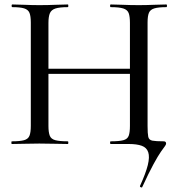

<svg xmlns="http://www.w3.org/2000/svg" viewBox="-20 -645 801 860"><path d="M617 193Q616 196 611 194Q606 192 607 188Q633 131 642 94.5Q651 58 644 37Q637 16 615 8Q593 0 557 0H476Q473 0 473 -6Q473 -12 476 -12Q514 -12 532.5 -17Q551 -22 556.5 -37Q562 -52 562 -81V-542Q562 -571 556.5 -586Q551 -601 532.5 -607Q514 -613 476 -613Q473 -613 473 -619Q473 -625 476 -625Q500 -625 531.5 -623.5Q563 -622 602 -622Q636 -622 668.5 -623.5Q701 -625 725 -625Q728 -625 728 -619Q728 -613 725 -613Q690 -613 671.5 -607.5Q653 -602 647 -587.5Q641 -573 641 -544V-81Q641 -47 644 -32.5Q647 -18 662.5 -15Q678 -12 713 -12Q724 -12 724 -2Q724 3 718.5 10Q713 17 700.5 35Q688 53 667.5 90.5Q647 128 617 193ZM33 0Q31 0 31 -6Q31 -12 33 -12Q69 -12 87.5 -17Q106 -22 112 -37Q118 -52 118 -81V-544Q118 -573 112 -587.5Q106 -602 88 -607.5Q70 -613 35 -613Q32 -613 32 -619Q32 -625 35 -625Q60 -625 91 -623.5Q122 -622 156 -622Q196 -622 227.5 -623.5Q259 -625 284 -625Q286 -625 286 -619Q286 -613 284 -613Q247 -613 228.5 -607Q210 -601 203.5 -586Q197 -571 197 -542V-81Q197 -52 203 -37Q209 -22 228 -17Q247 -12 284 -12Q286 -12 286 -6Q286 0 284 0Q258 0 227 -1Q196 -2 156 -2Q122 -2 90 -1Q58 0 33 0ZM155 -314V-337H597V-314Z"/></svg>

Font: Cormorant Medium
Style: Regular
Weight: 500
Designer: Christian Thalmann (Catharsis Fonts)
Foundry: Catharsis Fonts
Version: Version 4.000